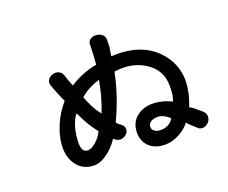

<svg xmlns="http://www.w3.org/2000/svg" viewBox="-112 -903 1224 1033"><g transform="rotate(-20 500.0 -386.5)"><path d="M474.6 -685.5Q474.6 -666 472.7 -634.8Q470.7 -613.3 468.8 -577.1Q427.7 -570.3 382.8 -551.8Q341.8 -535.2 313.5 -514.6Q303.7 -534.2 297.9 -552.7Q292 -568.4 288.1 -582Q281.2 -601.6 263.7 -608.4Q247.1 -614.3 229.5 -608.4Q211.9 -602.5 203.1 -587.9Q193.4 -571.3 202.1 -550.8L217.8 -510.7Q227.5 -487.3 231.4 -477.5Q237.3 -462.9 243.2 -452.1Q201.2 -405.3 174.8 -343.8Q146.5 -276.4 146.5 -214.8Q146.5 -160.2 175.8 -120.1Q210.9 -71.3 275.4 -71.3Q313.5 -71.3 357.4 -105.5Q393.6 -133.8 418 -171.9Q435.5 -154.3 456.1 -154.3Q474.6 -155.3 488.3 -168Q502 -180.7 502 -197.3Q502 -214.8 485.4 -226.6Q480.5 -229.5 476.6 -233.4Q474.6 -235.4 468.8 -240.2L460.9 -249Q492.2 -313.5 511.7 -373Q534.2 -437.5 548.8 -508.8Q652.3 -523.4 726.6 -474.6Q801.8 -424.8 801.8 -337.9Q801.8 -301.8 798.8 -282.2Q795.9 -262.7 788.1 -249Q765.6 -261.7 738.3 -268.6Q708 -276.4 680.7 -276.4Q628.9 -276.4 592.8 -249Q549.8 -216.8 549.8 -157.2Q549.8 -111.3 578.1 -81.1Q611.3 -45.9 673.8 -45.9Q713.9 -45.9 752.9 -67.4Q792 -87.9 815.4 -119.1Q822.3 -111.3 835 -98.6Q842.8 -91.8 862.3 -74.2L865.2 -71.3Q877 -59.6 895.5 -61.5Q911.1 -63.5 924.8 -77.1Q937.5 -89.8 938.5 -106.4Q940.4 -126 925.8 -140.6L906.2 -157.2Q888.7 -171.9 881.8 -177.7Q868.2 -187.5 860.4 -190.4Q872.1 -217.8 880.9 -252.9Q890.6 -293.9 891.6 -335Q890.6 -432.6 821.3 -505.9Q730.5 -601.6 560.5 -591.8Q566.4 -625 568.4 -641.6Q569.3 -657.2 569.3 -682.6Q570.3 -702.1 555.7 -714.8Q542 -725.6 521.5 -726.6Q502 -728.5 488.3 -717.8Q472.7 -707 474.6 -685.5ZM455.1 -496.1Q447.3 -453.1 436.5 -411.1Q422.9 -363.3 406.2 -320.3Q389.6 -340.8 373 -370.1Q355.5 -403.3 343.8 -435.5Q363.3 -454.1 391.6 -469.7Q421.9 -485.4 455.1 -496.1ZM280.3 -367.2Q293.9 -336.9 313.5 -301.8Q335 -265.6 358.4 -236.3Q342.8 -204.1 315.4 -180.7Q290 -159.2 269.5 -159.2Q255.9 -159.2 246.1 -169.9Q235.4 -183.6 235.4 -210.9Q235.4 -251 245.1 -292Q257.8 -341.8 280.3 -367.2ZM750 -168Q738.3 -148.4 718.8 -137.7Q700.2 -127.9 675.8 -127.9Q651.4 -127.9 638.7 -139.6Q627.9 -148.4 627.9 -162.1Q627.9 -179.7 643.6 -190.4Q658.2 -200.2 683.6 -200.2Q700.2 -200.2 717.8 -191.4Q733.4 -183.6 750 -168Z"/></g></svg>

Font: GungsuhChe
Style: Regular
Weight: 400
Monospace: yes
Version: Version 2.21